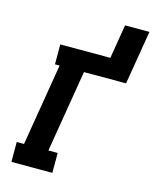

<svg xmlns="http://www.w3.org/2000/svg" viewBox="-135 -1029 896 1119"><g transform="rotate(15 312.5 -470.0)"><path d="M44 0V-120H88L170 -615H142V-735H444L478 -940H625L571 -615H317L235 -120H291V0Z"/></g></svg>

Font: Iosevka Curly Slab HvExObl
Style: Regular
Weight: 900
Width: 7
Italic angle: -9°
Monospace: yes
Designer: Belleve Invis
Foundry: Belleve Invis
Version: Version 11.1.0; ttfautohint (v1.8.3)